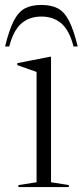

<svg xmlns="http://www.w3.org/2000/svg" viewBox="-50 -757 334 777"><path d="M156.5 -527.5V-19.5L228.5 -8V0H24.5V-8L98 -19.5V-466Q89.5 -469 66 -477.2Q42.5 -485.5 20 -493.5V-501.5L153 -527.5ZM117.5 -690Q68.5 -690 36.2 -661.8Q4 -633.5 -12.5 -569H-29.5Q-13 -636.5 5.8 -672.8Q24.5 -709 50.8 -723Q77 -737 117.5 -737Q158 -737 184.2 -723Q210.5 -709 229.2 -672.8Q248 -636.5 264.5 -569H247.5Q231 -633.5 198.8 -661.8Q166.5 -690 117.5 -690Z"/></svg>

Font: Newsreader 72pt Light
Style: Regular
Weight: 300
Designer: Hugues Gentile
Foundry: Production Type
Version: Version 1.003; ttfautohint (v1.8.3)